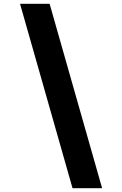

<svg xmlns="http://www.w3.org/2000/svg" viewBox="-20 -843 640 1006"><path d="M360 143 85 -823H240L515 143Z"/></svg>

Font: Iosevka Curly HvExObl
Style: Regular
Weight: 900
Width: 7
Italic angle: -9°
Monospace: yes
Designer: Belleve Invis
Foundry: Belleve Invis
Version: Version 11.1.0; ttfautohint (v1.8.3)